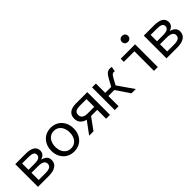

<svg xmlns="http://www.w3.org/2000/svg" viewBox="198 -1804 2905 2905"><g transform="rotate(-45 1650.0 -352.0)"><path d="M290 0Q334 0 371 -8Q408 -16 435 -33.5Q462 -51 477 -77Q492 -103 492 -139Q492 -192 460.5 -219Q429 -246 386 -256V-259Q425 -271 448 -296.5Q471 -322 471 -363Q471 -396 457 -419.5Q443 -443 418.5 -457.5Q394 -472 359 -479Q324 -486 282 -486H57V0ZM138 -220H276Q410 -220 410 -144Q410 -103 378.5 -84.5Q347 -66 281 -66H138ZM138 -420H274Q336 -420 363.5 -404.5Q391 -389 391 -355Q391 -321 362.5 -302.5Q334 -284 268 -284H138Z M585 -242Q585 -182 604.5 -134.5Q624 -87 657 -54.5Q690 -22 733.5 -5Q777 12 825 12Q873 12 916.5 -5Q960 -22 993 -54.5Q1026 -87 1045.5 -134.5Q1065 -182 1065 -242Q1065 -303 1045.5 -350.5Q1026 -398 993 -431Q960 -464 916.5 -481Q873 -498 825 -498Q777 -498 733.5 -481Q690 -464 657 -431Q624 -398 604.5 -350.5Q585 -303 585 -242ZM670 -242Q670 -284 681 -318.5Q692 -353 712.5 -378Q733 -403 761.5 -416.5Q790 -430 825 -430Q860 -430 888.5 -416.5Q917 -403 937.5 -378Q958 -353 969 -318.5Q980 -284 980 -242Q980 -200 969 -166Q958 -132 937.5 -107.5Q917 -83 888.5 -69.5Q860 -56 825 -56Q790 -56 761.5 -69.5Q733 -83 712.5 -107.5Q692 -132 681 -166Q670 -200 670 -242Z M1152 0H1245L1383 -190H1515V0H1598V-486H1358Q1319 -486 1285 -478.5Q1251 -471 1226.5 -454Q1202 -437 1188 -409.5Q1174 -382 1174 -342Q1174 -279 1210 -243.5Q1246 -208 1297 -196ZM1515 -254H1372Q1317 -254 1286.5 -275.5Q1256 -297 1256 -340Q1256 -384 1286.5 -402Q1317 -420 1372 -420H1515Z M1782 0V-219H1910L2059 0H2150L1973 -255L2026 -352Q2049 -393 2063 -405.5Q2077 -418 2096 -418Q2106 -418 2116 -415L2130 -492Q2118 -498 2098 -498Q2078 -498 2061.5 -493.5Q2045 -489 2030 -477Q2015 -465 2000.5 -445Q1986 -425 1969 -394L1910 -286H1782V-486H1700V0Z M2621 0V-486H2313V-419H2539V0ZM2505 -652Q2505 -623 2524 -605.5Q2543 -588 2571 -588Q2599 -588 2618 -605.5Q2637 -623 2637 -652Q2637 -681 2618 -698.5Q2599 -716 2571 -716Q2543 -716 2524 -698.5Q2505 -681 2505 -652Z M3040 0Q3084 0 3121 -8Q3158 -16 3185 -33.5Q3212 -51 3227 -77Q3242 -103 3242 -139Q3242 -192 3210.5 -219Q3179 -246 3136 -256V-259Q3175 -271 3198 -296.5Q3221 -322 3221 -363Q3221 -396 3207 -419.5Q3193 -443 3168.5 -457.5Q3144 -472 3109 -479Q3074 -486 3032 -486H2807V0ZM2888 -220H3026Q3160 -220 3160 -144Q3160 -103 3128.5 -84.5Q3097 -66 3031 -66H2888ZM2888 -420H3024Q3086 -420 3113.5 -404.5Q3141 -389 3141 -355Q3141 -321 3112.5 -302.5Q3084 -284 3018 -284H2888Z"/></g></svg>

Font: Codetta
Style: Regular
Weight: 400
Italic angle: -11°
Designer: Ulrich Proeller
Foundry: PROSA GmbH
Version: Version 2.00;September 29, 2018;FontCreator 11.5.0.2427 64-b